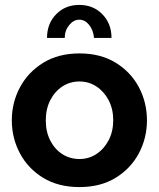

<svg xmlns="http://www.w3.org/2000/svg" viewBox="-20 -750 646 780"><path d="M303 10Q217 10 155.5 -27.5Q94 -65 61 -127Q28 -189 28 -261Q28 -334 61.5 -396Q95 -458 156.5 -495.5Q218 -533 303 -533Q388 -533 449.5 -495.5Q511 -458 544 -396Q577 -334 577 -261Q577 -189 544 -127Q511 -65 449.5 -27.5Q388 10 303 10ZM166 -261Q166 -215 184 -179.5Q202 -144 233 -124Q264 -104 303 -104Q341 -104 372 -124.5Q403 -145 421.5 -180.5Q440 -216 440 -262Q440 -307 421.5 -342.5Q403 -378 372 -398.5Q341 -419 303 -419Q264 -419 233 -398.5Q202 -378 184 -342.5Q166 -307 166 -261ZM302 -670Q279 -670 261 -648Q243 -626 243 -596H171Q171 -654 208 -692Q245 -730 302 -730Q359 -730 396 -692Q433 -654 433 -596H362Q359 -628 342 -649Q325 -670 302 -670Z"/></svg>

Font: Raleway
Style: Bold
Weight: 700
Designer: Matt McInerney, Pablo Impallari, Rodrigo Fuenzalida
Foundry: Matt McInerney, Pablo Impallari, Rodrigo Fuenzalida
Version: Version 4.026